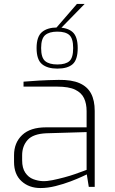

<svg xmlns="http://www.w3.org/2000/svg" viewBox="-20 -945 581 971"><path d="M185 6Q127 6 89 -28.5Q51 -63 51 -126V-160Q51 -223 92 -262Q133 -301 213 -301H418V-383Q418 -421 405 -448.5Q392 -476 360 -491.5Q328 -507 268 -507H99V-532Q132 -535 176 -537.5Q220 -540 277 -541Q342 -542 382 -524.5Q422 -507 440.5 -472Q459 -437 459 -384V0H429L419 -63Q417 -62 394.5 -51.5Q372 -41 336.5 -27.5Q301 -14 261 -4Q221 6 185 6ZM195 -29Q217 -28 246 -34Q275 -40 305 -48Q335 -56 360.5 -65Q386 -74 402 -80Q418 -86 418 -86V-277L214 -271Q147 -268 119.5 -237Q92 -206 92 -160V-134Q92 -95 108 -71.5Q124 -48 148 -39Q172 -30 195 -29ZM270 -598Q220 -598 192.5 -620.5Q165 -643 165 -702Q165 -760 192.5 -783Q220 -806 270 -806Q321 -806 347 -783Q373 -760 373 -702Q373 -643 347.5 -620.5Q322 -598 270 -598ZM270 -619Q312 -619 331 -636Q350 -653 350 -702Q350 -750 331 -767.5Q312 -785 270 -785Q229 -785 208.5 -767.5Q188 -750 188 -702Q188 -653 208.5 -636Q229 -619 270 -619ZM253 -791 369 -925H408L277 -791Z"/></svg>

Font: Exo Thin ExtraLight
Style: Regular
Weight: 250
Version: Version 2.000